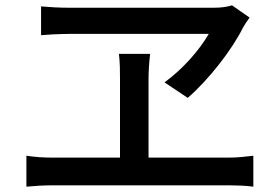

<svg xmlns="http://www.w3.org/2000/svg" viewBox="-20 -724 1040 720"><path d="M763 -597C728 -537 669 -468 597 -415L684 -357C763 -425 851 -539 891 -620C898 -633 905 -643 916 -658L850 -704C831 -698 809 -695 782 -695H239C204 -695 167 -697 134 -700V-592L176 -595C199 -596 227 -597 246 -597ZM537 -133V-427C537 -456 539 -488 543 -522H426C430 -489 430 -455 430 -427V-133H175C144 -133 111 -135 79 -140V-24C112 -27 144 -29 175 -29H841C862 -29 902 -28 930 -24V-140C903 -137 874 -133 841 -133Z"/></svg>

Font: Spoqa Han Sans Neo Medium
Style: Regular
Weight: 500
Designer: [Spoqa Han Sans Neo] Dong-huui Kim  Younghwa Kang  Yujin Lee  [Noto Sans] Ryoko NISHIZUKA  (kana & ideographs); Paul D. 
Foundry: Spoqa (http://www.spoqa-han-sans.com)
Version: Version 1.000